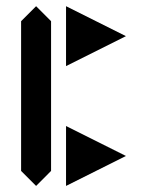

<svg xmlns="http://www.w3.org/2000/svg" viewBox="-20 -655 479 626"><path d="M48.8 -97.7V-585.9L97.7 -634.8L146.5 -585.9V-97.7L97.7 -48.8ZM195.3 -439.5V-634.8L390.6 -537.1ZM195.3 -48.8V-244.1L390.6 -146.5Z"/></svg>

Font: BabelStone Centaurian
Style: Regular
Weight: 400
Designer: Andrew West
Foundry: BabelStone
Version: Version 1.01 November 6, 2013